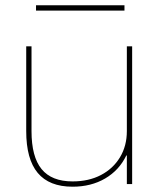

<svg xmlns="http://www.w3.org/2000/svg" viewBox="-20 -695 618 725"><path d="M254 10Q166 10 122.5 -42Q79 -94 79 -200V-520H99V-200Q99 -103 137 -56.5Q175 -10 254 -10Q315 -10 361 -34Q407 -58 433 -101Q459 -144 459 -200V-520H479V0H459V-108H457Q430 -52 377 -21Q324 10 254 10ZM116 -655V-675H450V-655Z"/></svg>

Font: M PLUS 1 Thin
Style: Regular
Weight: 100
Designer: Coji Morishita
Foundry: UNDERFOREST DESIGN
Version: Version 1.001